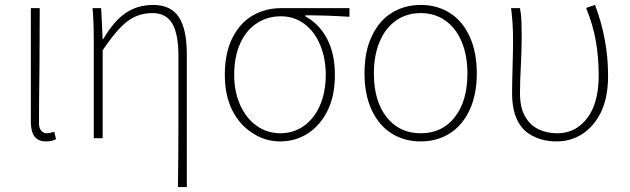

<svg xmlns="http://www.w3.org/2000/svg" viewBox="-20 -560 2553 778"><path d="M105 -66V-527H141L140 -294Q138 -146 138 -59Q138 -41 147 -30.5Q156 -20 169 -20Q181 -20 200 -26L207 4Q191 13 166 13Q105 13 105 -66Z M703 -124V-334Q703 -422 678 -464.5Q653 -507 598 -507Q540 -507 496 -473.5Q452 -440 396 -356V0H360V-396Q360 -474 355 -527H390L396 -401H398Q442 -476 490 -508Q538 -540 601 -540Q672 -540 704.5 -491Q737 -442 737 -339V198H701Q703 92 703 -124Z M1006 -19Q952 -52 921.5 -112.5Q891 -173 891 -257Q891 -346 922 -407Q953 -468 1004.5 -497.5Q1056 -527 1119 -527H1396V-492Q1305 -498 1217 -498V-494Q1274 -463 1305.5 -402.5Q1337 -342 1337 -257Q1337 -171 1307 -111Q1277 -51 1227 -19Q1177 13 1116 13Q1055 13 1006 -19ZM1300 -257Q1300 -323 1277.5 -377.5Q1255 -432 1213.5 -463Q1172 -494 1118 -494Q1064 -494 1021 -466Q978 -438 953.5 -384.5Q929 -331 929 -257Q929 -188 953.5 -134Q978 -80 1020.5 -50Q1063 -20 1116 -20Q1169 -20 1211 -49.5Q1253 -79 1276.5 -133Q1300 -187 1300 -257Z M1457 -262Q1457 -353 1487 -414Q1516 -476 1567.5 -508Q1619 -540 1685 -540Q1752 -540 1803.5 -507Q1855 -474 1883.5 -411Q1912 -348 1912 -262Q1912 -177 1883 -114.5Q1854 -52 1802.5 -19.5Q1751 13 1685 13Q1618 13 1566.5 -19.5Q1515 -52 1486 -114.5Q1457 -177 1457 -262ZM1874 -262Q1874 -336 1850.5 -391.5Q1827 -447 1784 -477Q1741 -507 1685 -507Q1628 -507 1585 -477Q1542 -447 1518.5 -391.5Q1495 -336 1495 -262Q1495 -151 1546.5 -85.5Q1598 -20 1685 -20Q1772 -20 1823 -85.5Q1874 -151 1874 -262Z M2145 -6Q2055 -46 2055 -183Q2055 -218 2057 -290Q2059 -360 2059 -396Q2059 -466 2051 -527H2087Q2092 -502 2093 -471.5Q2094 -441 2094 -409Q2094 -365 2090 -281Q2089 -262 2088 -237Q2087 -212 2087 -184Q2087 -121 2109 -86Q2129 -52 2162.5 -36Q2196 -20 2238 -20Q2313 -20 2359.5 -81.5Q2406 -143 2406 -254Q2406 -327 2394.5 -393Q2383 -459 2355 -528L2391 -540Q2444 -401 2444 -253Q2444 -165 2415 -105Q2386 -47 2339.5 -17Q2293 13 2236 13Q2184 13 2145 -6Z"/></svg>

Font: Merged Yaku Han JP Thin
Style: Regular
Weight: 250
Designer: Ryoko NISHIZUKA 西塚涼子 (kana, bopomofo & ideographs); Paul D. Hunt (Latin, Greek & Cyrillic); Sandoll Communications 산돌커뮤니
Foundry: Adobe
Version: Version 2.004